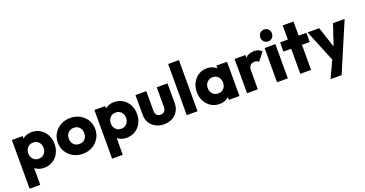

<svg xmlns="http://www.w3.org/2000/svg" viewBox="-41 -1541 4862 2561"><g transform="rotate(-20 2390.5 -260.5)"><path d="M334 10Q285 10 244 -9Q203 -28 177 -61.5Q151 -95 147 -138V-343Q151 -386 177 -421Q203 -456 244 -476Q285 -496 334 -496Q403 -496 456.5 -463Q510 -430 540.5 -373Q571 -316 571 -243Q571 -170 540.5 -113Q510 -56 456.5 -23Q403 10 334 10ZM54 205V-486H207V-361L182 -243L205 -125V205ZM306 -128Q339 -128 363.5 -143Q388 -158 402 -184Q416 -210 416 -243Q416 -277 402 -303Q388 -329 363.5 -343.5Q339 -358 307 -358Q275 -358 250.5 -343.5Q226 -329 212 -303Q198 -277 198 -243Q198 -210 211.5 -184Q225 -158 250 -143Q275 -128 306 -128Z M883 11Q808 11 747.5 -22.5Q687 -56 652 -114Q617 -172 617 -244Q617 -316 652 -373Q687 -430 747 -463.5Q807 -497 883 -497Q959 -497 1019 -464Q1079 -431 1114 -373.5Q1149 -316 1149 -244Q1149 -172 1114 -114Q1079 -56 1019 -22.5Q959 11 883 11ZM883 -128Q916 -128 941 -142.5Q966 -157 979.5 -183.5Q993 -210 993 -244Q993 -278 979 -303.5Q965 -329 940.5 -343.5Q916 -358 883 -358Q851 -358 826 -343.5Q801 -329 787 -303Q773 -277 773 -243Q773 -210 787 -183.5Q801 -157 826 -142.5Q851 -128 883 -128Z M1505 10Q1456 10 1415 -9Q1374 -28 1348 -61.5Q1322 -95 1318 -138V-343Q1322 -386 1348 -421Q1374 -456 1415 -476Q1456 -496 1505 -496Q1574 -496 1627.5 -463Q1681 -430 1711.5 -373Q1742 -316 1742 -243Q1742 -170 1711.5 -113Q1681 -56 1627.5 -23Q1574 10 1505 10ZM1225 205V-486H1378V-361L1353 -243L1376 -125V205ZM1477 -128Q1510 -128 1534.5 -143Q1559 -158 1573 -184Q1587 -210 1587 -243Q1587 -277 1573 -303Q1559 -329 1534.5 -343.5Q1510 -358 1478 -358Q1446 -358 1421.5 -343.5Q1397 -329 1383 -303Q1369 -277 1369 -243Q1369 -210 1382.5 -184Q1396 -158 1421 -143Q1446 -128 1477 -128Z M2036 11Q1969 11 1917.5 -16.5Q1866 -44 1837 -92.5Q1808 -141 1808 -204V-486H1961V-206Q1961 -181 1969.5 -163Q1978 -145 1995 -135Q2012 -125 2036 -125Q2070 -125 2090 -146.5Q2110 -168 2110 -206V-486H2263V-205Q2263 -141 2234 -92.5Q2205 -44 2154 -16.5Q2103 11 2036 11Z M2359 0V-726H2512V0Z M2823 10Q2756 10 2703.5 -23Q2651 -56 2620.5 -113Q2590 -170 2590 -243Q2590 -316 2620.5 -373Q2651 -430 2703.5 -463Q2756 -496 2823 -496Q2872 -496 2911.5 -477Q2951 -458 2976 -424.5Q3001 -391 3004 -348V-138Q3001 -95 2976.5 -61.5Q2952 -28 2912 -9Q2872 10 2823 10ZM2854 -128Q2903 -128 2933 -160.5Q2963 -193 2963 -243Q2963 -277 2949.5 -303Q2936 -329 2911.5 -343.5Q2887 -358 2855 -358Q2823 -358 2798.5 -343.5Q2774 -329 2759.5 -303Q2745 -277 2745 -243Q2745 -210 2759 -184Q2773 -158 2798 -143Q2823 -128 2854 -128ZM2957 0V-131L2980 -249L2957 -367V-486H3107V0Z M3215 0V-486H3368V0ZM3368 -267 3304 -317Q3323 -402 3368 -449Q3413 -496 3493 -496Q3528 -496 3554.5 -485.5Q3581 -475 3601 -453L3510 -338Q3500 -349 3485 -355Q3470 -361 3451 -361Q3413 -361 3390.5 -337.5Q3368 -314 3368 -267Z M3641 0V-486H3794V0ZM3718 -553Q3682 -553 3658.5 -577.5Q3635 -602 3635 -637Q3635 -673 3658.5 -697Q3682 -721 3718 -721Q3754 -721 3777 -697Q3800 -673 3800 -637Q3800 -602 3777 -577.5Q3754 -553 3718 -553Z M3971 0V-687H4124V0ZM3861 -356V-486H4234V-356Z M4451 2 4251 -486H4416L4543 -99H4482L4612 -486H4777L4569 2ZM4326 205 4472 -110 4569 2 4483 205Z"/></g></svg>

Font: Outfit
Style: Bold
Weight: 700
Designer: Rodrigo Fuenzalida
Foundry: fragTYPE
Version: Version 1.100;gftools[0.9.27]